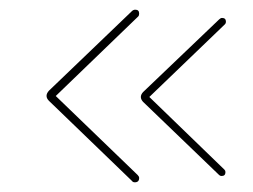

<svg xmlns="http://www.w3.org/2000/svg" viewBox="-20 -459 521 396"><path d="M444 -409 288 -259 443 -109Q445 -107 445 -104Q445 -96 437 -96Q434 -96 432 -98L275 -249Q266 -259 275 -269L432 -419Q435 -422 438 -422Q446 -422 446 -414Q446 -411 444 -409ZM265 -425 95 -261 264 -98Q267 -95 267 -92Q267 -83 258 -83Q254 -83 252 -86L81 -251Q71 -261 81 -272L252 -436Q255 -439 259 -439Q267 -439 267 -431Q267 -427 265 -425Z"/></svg>

Font: Libertine Sup Thin
Style: Regular
Weight: 100
Designer: Bastien Sozeau
Foundry: NBR — Bastien Sozeau
Version: Version 2.003; ttfautohint (v1.8.4.7-5d5b);gftools[0.9.33]